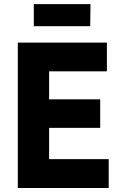

<svg xmlns="http://www.w3.org/2000/svg" viewBox="-20 -940 601 960"><path d="M69 0V-727H514.5V-583.5H225.5V-443.5H481V-300.5H225.5V-144.5H523.5V0ZM149 -809V-919.5H432.5L431 -809Z"/></svg>

Font: Spline Sans
Style: Bold
Weight: 700
Designer: Eben Sorkin, Mirko Velimirovic
Foundry: Sorkin Type
Version: Version 1.000; ttfautohint (v1.8.3)